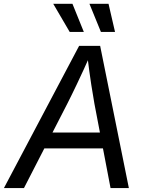

<svg xmlns="http://www.w3.org/2000/svg" viewBox="-40 -962 750 982"><path d="M-20 0 364.7 -727.5H472.2L619.1 0H525.4L442.9 -431.6Q436.5 -466.3 426.8 -528.8Q417 -591.3 405.8 -684.1H423.3Q383.8 -595.7 354.2 -533.7Q324.7 -471.7 304.2 -431.6L82.5 0ZM146.5 -203.1 159.7 -284.2H533.2L520 -203.1ZM476.1 -798.8 417.5 -942.4H515.1L548.3 -798.8ZM316.4 -798.8 232.4 -942.4H330.6L388.7 -798.8Z"/></svg>

Font: Inter Variable
Style: Italic
Weight: 400
Italic angle: -9.39999°
Designer: Rasmus Andersson
Foundry: rsms
Version: Version 4.001;git-9221beed3